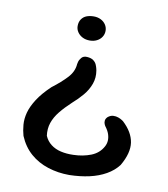

<svg xmlns="http://www.w3.org/2000/svg" viewBox="-76 -719 686 785"><g transform="rotate(10 267.0 -326.0)"><path d="M264 2Q217 2 175 -11.5Q133 -25 101.5 -52.5Q70 -80 52 -123Q46 -144 44 -168Q42 -192 49 -218.5Q56 -245 75.5 -275.5Q95 -306 130 -339Q167 -367 191 -393Q215 -419 217 -450Q217 -450 219 -459Q221 -468 229 -477.5Q237 -487 252 -486Q269 -485 278.5 -478Q288 -471 292 -461.5Q296 -452 297.5 -445Q299 -438 299 -438Q304 -409 294.5 -382.5Q285 -356 266 -333.5Q247 -311 224 -291Q197 -266 178 -242.5Q159 -219 150.5 -194Q142 -169 146 -140Q155 -119 172.5 -105.5Q190 -92 214 -86.5Q238 -81 266 -82Q306 -83 339 -96Q372 -109 388 -139Q394 -150 395 -162.5Q396 -175 391.5 -189.5Q387 -204 374 -221Q374 -221 371 -227Q368 -233 368.5 -241.5Q369 -250 377 -258Q388 -267 399.5 -267.5Q411 -268 420.5 -264.5Q430 -261 436 -257Q442 -253 442 -253Q483 -215 489.5 -172.5Q496 -130 464 -75Q445 -50 415 -33Q385 -16 347 -7.5Q309 1 264 2ZM251 -554Q234 -554 221 -560.5Q208 -567 200 -578.5Q192 -590 192 -604Q192 -621 200 -632.5Q208 -644 221 -649Q234 -654 251 -654Q267 -654 280 -647.5Q293 -641 300.5 -629.5Q308 -618 308 -604Q308 -590 300.5 -578.5Q293 -567 280 -560.5Q267 -554 251 -554Z"/></g></svg>

Font: Sour Gummy
Style: Regular
Weight: 400
Designer: Stefie Justprince
Foundry: Eifetstype
Version: Version 1.000